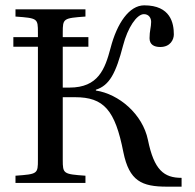

<svg xmlns="http://www.w3.org/2000/svg" viewBox="-20 -685 732 719"><path d="M30 -510H122V-87C122 -34 121 -33 38 -27V0H300V-27C217 -33 215 -34 215 -87V-321H261C369 -321 411 -273 442 -115C464 -7 511 14 605 14H660V-19C594 -19 557 -48 534 -161C514 -258 425 -333 339 -346V-349C390 -365 414 -411 441 -515C458 -581 492 -632 519 -632C537 -632 546 -618 546 -603C546 -583 540 -570 540 -542C540 -518 557 -509 580 -509C619 -509 631 -538 631 -556C631 -598 619 -665 520 -665C464 -665 418 -598 394 -505C373 -426 348 -357 240 -357H215V-510H311V-546H215V-563C215 -616 217 -617 300 -623V-650H38V-623C121 -617 122 -616 122 -563V-546H30Z"/></svg>

Font: erewhon
Style: Regular
Weight: 400
Version: Version 1.0.0